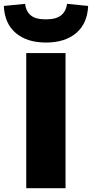

<svg xmlns="http://www.w3.org/2000/svg" viewBox="-44 -982 480 1002"><path d="M93 0V-705H298V0ZM196 -760Q97 -760 38.5 -809.5Q-20 -859 -24 -951L87 -962Q91 -924 116 -902.5Q141 -881 195 -881Q250 -881 275.5 -902.5Q301 -924 306 -962L416 -951Q412 -859 353.5 -809.5Q295 -760 196 -760Z"/></svg>

Font: Nunito Sans 7pt SemiExpanded Black
Style: Regular
Weight: 900
Width: 6
Designer: Vernon Adams
Foundry: Vernon Adams
Version: Version 3.101;gftools[0.9.27]